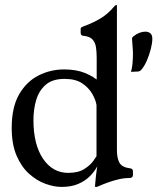

<svg xmlns="http://www.w3.org/2000/svg" viewBox="-20 -724 656 755"><path d="M222 11Q192 11 158 -1.5Q124 -14 94 -41Q64 -68 45 -112.5Q26 -157 26 -221Q26 -303 55.5 -353.5Q85 -404 132 -427.5Q179 -451 232 -451Q279.8 -451 314.5 -436.9Q349.2 -422.8 372 -401.2L360.2 -396.5V-496.2Q360.2 -521.2 357.2 -539.5Q354.2 -557.8 343.2 -569.4Q332.2 -581 308.2 -583Q297.2 -584 297.2 -595V-610Q297.2 -615 301 -617.1Q304.8 -619.2 310.2 -621Q345.8 -634 375.1 -651.5Q404.5 -669 430.2 -699.8Q434 -704 436.8 -704H437.8Q439.8 -704 439.8 -702.8V-133Q439.8 -102 449.8 -84Q459.8 -66 491.8 -62Q502.8 -61 502.8 -50V-36Q502.8 -24 488.8 -24Q468.2 -24 446.9 -19Q425.5 -14 404.5 -6.5Q383.5 1 363.5 10Q362.5 11 357.8 11H355.5Q353.5 11 353.5 8.2Q354 -2.8 357.2 -31.4Q360.5 -60 365.5 -90H370.5Q368.5 -81 359.4 -64.5Q350.2 -48 332.8 -30.5Q315.2 -13 288.1 -1Q261 11 222 11ZM248.2 -44.2Q287.8 -44.2 311.8 -59.6Q335.8 -75 347.1 -91.4Q358.5 -107.8 359.5 -109.8V-310.8Q356.5 -331 342.8 -355Q329 -379 303 -396.4Q277 -413.8 233.8 -413.8Q185.8 -413.8 159.2 -390.2Q132.8 -366.8 122.1 -330.1Q111.5 -293.5 111.5 -252Q111.5 -155.8 149.1 -100Q186.8 -44.2 248.2 -44.2ZM495 -441.5Q499 -453.8 500.9 -472.8Q502.8 -491.8 502.8 -514.5Q502.8 -527 501 -545.8Q499.2 -564.5 499.2 -571Q499.2 -577.8 505.8 -582Q528.5 -599.5 551.8 -599.5Q563.5 -599.5 571.2 -593Q579 -586.5 579 -571Q579 -554.8 573 -531.2Q567 -507.8 557.1 -485Q547.2 -462.2 534.2 -448Q529.5 -443.2 523.2 -442.8Z"/></svg>

Font: Young Serif Light
Style: Regular
Weight: 300
Designer: Bastien Sozeau
Foundry: NBR — Bastien Sozeau
Version: Version 5.001